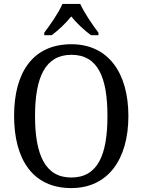

<svg xmlns="http://www.w3.org/2000/svg" viewBox="-20 -951 729 981"><path d="M206 -784V-771H244C279 -797 316 -832 344 -867C372 -832 410 -797 445 -771H483V-784C454 -822 410 -886 390 -931H299C280 -886 235 -822 206 -784ZM344 10C532 10 636 -137 636 -358C636 -580 532 -725 345 -725C147 -725 52 -580 52 -359C52 -137 147 10 344 10ZM344 -44C211 -44 159 -160 159 -358C159 -556 211 -671 345 -671C480 -671 529 -556 529 -358C529 -160 480 -44 344 -44Z"/></svg>

Font: Noto Serif Ethiopic SemiCondensed
Style: Regular
Weight: 400
Width: 4
Designer: Monotype Design Team
Foundry: Monotype Imaging Inc.
Version: Version 2.102